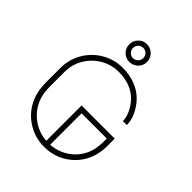

<svg xmlns="http://www.w3.org/2000/svg" viewBox="-254 -1082 1249 1249"><g transform="rotate(45 370.0 -458.0)"><path d="M115 -424V-292Q115 -221 135 -175Q163 -110 220 -69Q277 -28 348 -23V-348H653V-282Q653 -218 634 -168Q603 -85 530 -35Q457 15 365 15Q278 15 206.5 -32.5Q135 -80 102 -159Q78 -215 78 -292V-424Q78 -502 116.5 -568Q155 -634 221 -672.5Q287 -711 365 -711Q430 -711 484 -689.5Q538 -668 576 -627Q607 -593 626.5 -551Q646 -509 646 -466H610Q609 -503 591.5 -539Q574 -575 547 -604Q480 -674 365 -674Q298 -674 240.5 -640.5Q183 -607 149 -549.5Q115 -492 115 -424ZM616 -312H384V-23Q456 -28 513.5 -68.5Q571 -109 598 -176Q616 -223 616 -282ZM286 -849Q286 -883 309.5 -907Q333 -931 367 -931Q401 -931 425 -907Q449 -883 449 -849Q449 -815 425 -791.5Q401 -768 367 -768Q333 -768 309.5 -791.5Q286 -815 286 -849ZM367 -802Q386 -802 400 -816Q414 -830 414 -849Q414 -869 400.5 -883Q387 -897 367 -897Q347 -897 333.5 -883Q320 -869 320 -849Q320 -830 333.5 -816Q347 -802 367 -802Z"/></g></svg>

Font: Major Mono Display
Style: Regular
Weight: 400
Designer: Emre Parlak
Foundry: Emre Parlak
Version: Version 2.000; ttfautohint (v1.8) -l 8 -r 50 -G 200 -x 14 -D